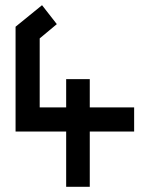

<svg xmlns="http://www.w3.org/2000/svg" viewBox="-20 -720 567 740"><path d="M326 -213V0H235V-213H40V-617L142 -700L199 -627L133 -572V-306H235V-415H326V-306H497V-213Z"/></svg>

Font: Turret Road
Style: Bold
Weight: 700
Designer: Noponies
Foundry: Noponies
Version: Version 1.001; ttfautohint (v1.8)